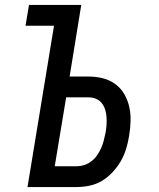

<svg xmlns="http://www.w3.org/2000/svg" viewBox="-20 -755 640 775"><path d="M91 0 198 -651H83L97 -735H308L261 -446H338Q368 -446 395.5 -439Q423 -432 445.5 -415.5Q468 -399 482 -374.5Q496 -350 502 -322.5Q508 -295 507 -265Q506 -235 501 -206Q497 -180 489 -154Q481 -128 467.5 -104.5Q454 -81 434.5 -60Q415 -39 391.5 -25Q368 -11 341.5 -5.5Q315 0 289 0ZM289 -84Q305 -84 320.5 -89Q336 -94 349.5 -104.5Q363 -115 372.5 -129Q382 -143 388.5 -158Q395 -173 399 -188.5Q403 -204 406 -219Q409 -235 410 -251Q411 -267 410 -282.5Q409 -298 404.5 -312.5Q400 -327 391 -338.5Q382 -350 368 -356Q354 -362 338 -362H247L201 -84Z"/></svg>

Font: Iosevka Medium Extended
Style: Italic
Weight: 500
Width: 7
Italic angle: -9°
Monospace: yes
Designer: Belleve Invis
Foundry: Belleve Invis
Version: Version 32.5.0; ttfautohint (v1.8.4)